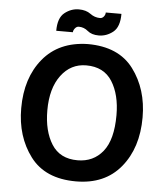

<svg xmlns="http://www.w3.org/2000/svg" viewBox="-59 -922 859 989"><g transform="rotate(5 370.5 -428.0)"><path d="M288 -750H202Q202 -817 235.5 -843.5Q269 -870 309 -870Q346 -870 369.5 -852.5Q393 -835 421 -835Q432 -835 440 -844.5Q448 -854 448 -866H529Q529 -798 495.5 -771.5Q462 -745 422 -745Q385 -745 364 -763Q343 -781 316 -781Q305 -781 296.5 -770.5Q288 -760 288 -750ZM57 -337Q57 -494 139 -593.5Q221 -693 370 -696Q530 -696 607 -593Q684 -490 684 -344Q684 -186 601.5 -86Q519 14 370 14Q211 14 134 -88.5Q57 -191 57 -337ZM192 -338Q192 -231 235 -163Q278 -95 369 -95Q451 -95 500 -156Q549 -217 549 -344Q549 -450 506 -518Q463 -586 372 -586Q292 -586 242 -519Q192 -452 192 -338Z"/></g></svg>

Font: Palanquin Dark
Style: Regular
Weight: 400
Designer: Pria Ravichandran
Version: Version 1.001